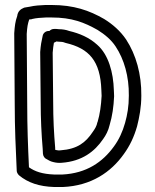

<svg xmlns="http://www.w3.org/2000/svg" viewBox="-20 -748 619 769"><path d="M37 -613C37 -512 39 -427 39 -329C39 -237 43 -150 47 -64C47 -58 51 -51 56 -46C92 -16 137 -1 197 1H232C346 -4 425 -59 476 -131C500 -164 517 -200 529 -242C538 -278 546 -318 546 -365C547 -450 525 -529 485 -590C462 -624 431 -651 397 -672C338 -706 276 -728 186 -728H162C140 -727 120 -726 98 -721L80 -718C78 -718 76 -717 74 -716C64 -712 51 -703 49 -684C41 -662 39 -643 37 -615ZM87 -612C89 -641 91 -652 97 -670L107 -671C108 -671 108 -672 109 -672C126 -676 143 -677 164 -678H186C268 -678 318 -658 371 -628C400 -610 426 -588 443 -562C477 -511 497 -442 496 -365C496 -322 490 -288 481 -256C471 -220 456 -188 436 -161C391 -99 327 -54 230 -49H197C149 -51 120 -61 96 -78C92 -161 89 -243 89 -329C89 -427 87 -513 87 -612ZM141 -538C141 -464 143 -406 143 -337C143 -273 146 -210 151 -152L152 -132C153 -121 160 -113 168 -110C170 -109 182 -101 193 -99C205 -96 215 -95 227 -96C309 -102 359 -141 393 -191C404 -206 414 -225 419 -247C430 -284 435 -320 437 -362V-363C437 -374 436 -380 436 -387C434 -457 415 -529 369 -569C337 -598 299 -614 257 -624C244 -629 229 -631 217 -631L206 -632H196C189 -632 183 -629 178 -624C163 -625 153 -615 151 -605C146 -583 143 -567 141 -540ZM191 -537C192 -553 194 -565 196 -577C199 -578 201 -579 206 -582L214 -581H216C225 -581 233 -580 240 -577C241 -577 242 -576 243 -576C337 -554 382 -504 386 -387C386 -378 387 -371 387 -364C385 -326 380 -290 371 -260C371 -259 370 -259 370 -258C367 -243 361 -233 351 -219C323 -177 290 -151 223 -146C217 -145 208 -146 205 -147C204 -147 203 -148 202 -148C202 -148 202 -147 201 -148V-156C196 -214 193 -273 193 -337C193 -407 191 -464 191 -537Z"/></svg>

Font: Hussar Pisanka
Style: Out
Weight: 400
Designer: Robert Jablonski
Foundry: Cannot Into Space Fonts
Version: Version 1.070